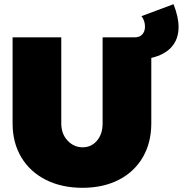

<svg xmlns="http://www.w3.org/2000/svg" viewBox="-20 -879 871 915"><path d="M831 -750Q831 -693 798 -655.5Q765 -618 701 -603V-291Q701 -199 660.5 -129.5Q620 -60 546 -22Q472 16 373 16Q274 16 198.5 -22Q123 -60 81.5 -129.5Q40 -199 40 -291V-701H272V-291Q272 -241 302 -209Q332 -177 374 -177Q415 -177 442 -208.5Q469 -240 469 -291V-701H621Q646 -701 658.5 -715.5Q671 -730 671 -752Q671 -766 666.5 -779.5Q662 -793 654 -802L807 -859Q831 -798 831 -750Z"/></svg>

Font: Gontserrat Black
Style: Regular
Weight: 900
Designer: Julieta Ulanovsky
Foundry: Julieta Ulanovsky
Version: Version 6.001